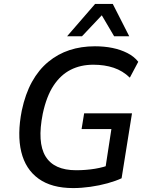

<svg xmlns="http://www.w3.org/2000/svg" viewBox="-20 -950 762 979"><path d="M353 9Q243 9 176.5 -39Q110 -87 88.5 -175.5Q67 -264 91 -386Q109 -471 143 -532.5Q177 -594 226 -634.5Q275 -675 334.5 -694.5Q394 -714 464 -714Q512 -714 553.5 -705.5Q595 -697 629.5 -679.5Q664 -662 685 -635L642 -554Q606 -589 559.5 -604.5Q513 -620 456 -620Q391 -620 340 -594Q289 -568 253 -513.5Q217 -459 198 -370Q169 -224 212 -153Q255 -82 368 -82Q418 -82 464 -89.5Q510 -97 549 -113L513 -64L548 -292H396L409 -372H653L600 -41Q570 -27 528.5 -15.5Q487 -4 441 2.5Q395 9 353 9ZM322 -765 465 -930H555L639 -765H562L499 -872L398 -765Z"/></svg>

Font: Nunito Sans 7pt SemiCondensed SemiBold
Style: Italic
Weight: 600
Width: 4
Italic angle: -9°
Designer: Vernon Adams
Foundry: Vernon Adams
Version: Version 3.101;gftools[0.9.27]